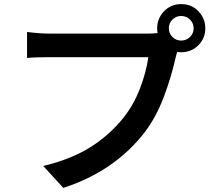

<svg xmlns="http://www.w3.org/2000/svg" viewBox="-20 -867 1040 937"><path d="M864 -669Q889 -669 907 -686.5Q925 -704 925 -729Q925 -754 907 -771.5Q889 -789 864 -789Q839 -789 821.5 -771.5Q804 -754 804 -729Q804 -704 821.5 -686.5Q839 -669 864 -669ZM864 -847Q915 -847 948.5 -812Q982 -777 982 -729Q982 -680 948 -646Q914 -612 864 -612Q815 -612 781 -646Q747 -680 747 -729Q747 -777 780.5 -812Q814 -847 864 -847ZM838 -590Q817 -494 780 -395.5Q743 -297 688 -224Q541 -32 289 50L191 -57Q328 -90 421.5 -149Q515 -208 583 -293Q632 -355 662.5 -433.5Q693 -512 704 -588H653H569H469H367H281H225Q145 -588 112 -584V-711Q173 -703 226 -703H425H513H595H661H699Q746 -703 770 -710L858 -653Q848 -631 838 -590Z"/></svg>

Font: Merged Yaku Han JP SemiBold
Style: Regular
Weight: 600
Designer: Ryoko NISHIZUKA 西塚涼子 (kana, bopomofo & ideographs); Paul D. Hunt (Latin, Greek & Cyrillic); Sandoll Communications 산돌커뮤니
Foundry: Adobe
Version: Version 2.004